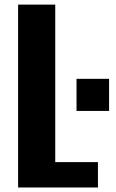

<svg xmlns="http://www.w3.org/2000/svg" viewBox="-20 -830 514 850"><path d="M318.8 -338.9V-481H462.9V-338.9ZM60.1 0V-809.6H224.6V-112.3H413.6V0Z"/></svg>

Font: Oswald
Style: DemiBold
Weight: 600
Designer: Vernon Adams
Foundry: Vernon Adams
Version: 3.0; ttfautohint (v0.95) -l 8 -r 50 -G 200 -x 0 -w "G" -W -c